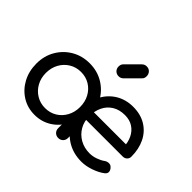

<svg xmlns="http://www.w3.org/2000/svg" viewBox="-165 -1118 1410 1410"><g transform="rotate(45 539.5 -413.5)"><path d="M805 4Q725 4 662.5 -31.5Q600 -67 565 -129.5Q530 -192 530 -273Q530 -355 563.5 -417.5Q597 -480 655.5 -515.5Q714 -551 790 -551Q868 -551 924 -516.5Q980 -482 1009.5 -421.5Q1039 -361 1039 -282Q1039 -263 1026 -250.5Q1013 -238 993 -238H590V-318H990L949 -290Q948 -340 929 -379.5Q910 -419 875 -442Q840 -465 790 -465Q733 -465 692.5 -440Q652 -415 631 -371.5Q610 -328 610 -273Q610 -218 635 -175Q660 -132 704 -107Q748 -82 805 -82Q836 -82 868.5 -93.5Q901 -105 921 -120Q936 -131 954 -132Q972 -133 984 -121Q1001 -105 1002 -87.5Q1003 -70 986 -57Q952 -31 901.5 -13.5Q851 4 805 4ZM318 4Q245 4 187 -32.5Q129 -69 95.5 -131.5Q62 -194 62 -273Q62 -352 98.5 -415Q135 -478 197.5 -514.5Q260 -551 338 -551Q416 -551 478 -514.5Q540 -478 576.5 -415Q613 -352 613 -273H574Q574 -194 540.5 -131.5Q507 -69 449 -32.5Q391 4 318 4ZM338 -86Q389 -86 429 -110.5Q469 -135 492 -177.5Q515 -220 515 -273Q515 -327 492 -369.5Q469 -412 429 -436.5Q389 -461 338 -461Q288 -461 247.5 -436.5Q207 -412 183.5 -369.5Q160 -327 160 -273Q160 -220 183.5 -177.5Q207 -135 247.5 -110.5Q288 -86 338 -86ZM562 1Q540 1 525.5 -13.5Q511 -28 511 -50V-203L530 -309L613 -273V-50Q613 -28 598.5 -13.5Q584 1 562 1ZM555 -633Q533 -633 518.5 -647.5Q504 -662 504 -684Q504 -705 516 -718L614 -816Q629 -831 650 -831Q673 -831 687 -816Q701 -801 701 -779Q701 -769 698 -760Q695 -751 687 -744L590 -647Q576 -633 555 -633Z"/></g></svg>

Font: Comfortaa
Style: Bold
Weight: 700
Designer: Johan Aakerlund
Foundry: Johan Aakerlund
Version: Version 3.104; ttfautohint (v1.8.1.43-b0c9)